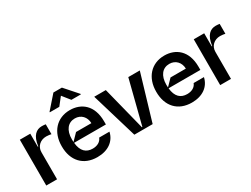

<svg xmlns="http://www.w3.org/2000/svg" viewBox="-64 -1382 2585 1980"><g transform="rotate(-30 1228.5 -391.5)"><path d="M189.6 0V-321C188.9 -389.9 241.1 -438.9 312.5 -438.9C333.5 -438.9 360.4 -435 372.2 -431.8V-549.7C360.1 -551.8 340.2 -553.3 326 -553.3C262.8 -553.3 206.3 -513.5 191.1 -389.9H185.4V-545.5H61.1V0Z M727.3 -635.7H840.2V-641.3L705.3 -794H604.4L470.2 -641.3V-635.7H583.1L654.8 -726.6ZM908.4 -277C908 -468.4 793 -552.6 659.1 -552.6C502.5 -552.6 400.6 -437.9 401.3 -269.9C400.6 -98.4 501.1 10.7 666.2 10.7C792.6 10.7 880 -51.1 903.4 -155.5H780.5C764.9 -113.3 722.7 -89.5 667.6 -89.5C591.3 -89.5 539.4 -133.2 529.5 -237.9H908.4ZM528.8 -248.2C528.1 -258.2 527.7 -268.5 527.7 -279.1C527.3 -390.3 580.3 -452.4 661.2 -452.4C734.4 -452.4 784.1 -398.4 785.5 -324.6H603Z M1352.6 -545.5 1221.2 -27.7H1215.6L1084.9 -545.5H947.1L1109.7 0H1327.8L1489.7 -545.5Z M2033.4 -277C2033 -468.4 1918 -552.6 1784.1 -552.6C1627.5 -552.6 1525.6 -437.9 1526.3 -269.9C1525.6 -98.4 1626.1 10.7 1791.2 10.7C1917.6 10.7 2005 -51.1 2028.4 -155.5H1905.5C1889.9 -113.3 1847.7 -89.5 1792.6 -89.5C1716.3 -89.5 1664.4 -133.2 1654.5 -237.9H2033.4ZM1653.8 -248.2C1653.1 -258.2 1652.7 -268.5 1652.7 -279.1C1652.3 -390.3 1705.3 -452.4 1786.2 -452.4C1859.4 -452.4 1909.1 -398.4 1910.5 -324.6H1728Z M2260.7 0V-321C2259.9 -389.9 2312.1 -438.9 2383.5 -438.9C2404.5 -438.9 2431.5 -435 2443.2 -431.8V-549.7C2431.1 -551.8 2411.2 -553.3 2397 -553.3C2333.8 -553.3 2277.3 -513.5 2262.1 -389.9H2256.4V-545.5H2132.1V0Z"/></g></svg>

Font: Riot Sans 2.0
Style: Bold
Weight: 600
Designer: Rasmus Andersson
Foundry: rsms
Version: Version 3.006;hotconv 1.0.109;makeotfexe 2.5.65596